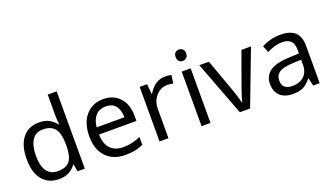

<svg xmlns="http://www.w3.org/2000/svg" viewBox="-69 -1262 3058 1773"><g transform="rotate(-20 1459.5 -375.0)"><path d="M275.9 -545.9Q337.9 -545.9 377.2 -523.2Q416.5 -500.5 441.9 -466.8H448.2Q446.8 -473.1 445.8 -483.9L443.8 -505.9Q442.9 -517.1 442.4 -527.6Q441.9 -538.1 441.9 -545.9V-759.8H529.8V0H459L445.8 -71.8H441.9Q418 -37.1 377.7 -13.7Q337.4 9.8 274.9 9.8Q174.8 9.8 115 -59.6Q55.2 -128.9 55.2 -267.1Q55.2 -397 112.8 -471.4Q170.4 -545.9 275.9 -545.9ZM288.1 -473.1Q215.8 -473.1 180.9 -417Q146 -360.8 146 -265.1Q146 -166.5 181.9 -114.7Q217.8 -63 289.1 -63Q374 -63 408.4 -109.4Q442.9 -155.8 442.9 -258.3Q442.9 -381.3 404.8 -427.2Q366.7 -473.1 288.1 -473.1Z M907.2 -545.9Q1007.8 -545.9 1068.1 -479.7Q1128.4 -413.6 1128.4 -304.2V-251H761.2Q763.2 -159.7 807.4 -112.3Q851.6 -64.9 932.1 -64.9Q983.9 -64.9 1023.2 -74.7Q1062.5 -84.5 1104 -102.1V-24.9Q1063.5 -6.8 1023.4 1.5Q983.4 9.8 928.2 9.8Q808.1 9.8 739.3 -63Q670.4 -135.7 670.4 -264.2Q670.4 -396 735.6 -470.9Q800.8 -545.9 907.2 -545.9ZM763.2 -320.8H1036.1Q1035.2 -390.1 1004.2 -432.1Q973.1 -474.1 906.2 -474.1Q843.3 -474.1 806.6 -433.6Q770 -393.1 763.2 -320.8Z M1577.1 -540 1566.4 -459Q1553.2 -461.9 1537.6 -463.9Q1522 -465.8 1508.3 -465.8Q1443.4 -465.8 1397.7 -414.8Q1352.1 -363.8 1352.1 -286.1V0H1264.2V-536.1H1336.4L1346.2 -438H1350.1Q1382.8 -492.7 1424.3 -519.3Q1465.8 -545.9 1514.2 -545.9Q1529.3 -545.9 1546.1 -544.4Q1563 -543 1577.1 -540Z M1765.1 0H1677.2V-536.1H1765.1ZM1773.4 -681.2Q1773.4 -651.9 1757.8 -638.4Q1742.2 -625 1722.2 -625Q1700.2 -625 1685.3 -638.4Q1670.4 -651.9 1670.4 -681.2Q1670.4 -710 1685.3 -723.4Q1700.2 -736.8 1722.2 -736.8Q1742.2 -736.8 1757.8 -723.4Q1773.4 -710 1773.4 -681.2Z M2053.2 0 1850.1 -536.1H1944.3L2058.1 -220.2L2070.8 -183.6Q2077.1 -164.1 2083 -144.5L2094.2 -107.4Q2099.1 -89.8 2101.1 -78.1H2105Q2107.9 -89.8 2113 -107.9Q2118.2 -126 2124.5 -145.5L2137.7 -184.6Q2144 -204.1 2149.9 -220.2L2264.2 -536.1H2357.9L2154.3 0Z M2773.9 0 2756.8 -76.2H2752.9Q2708.5 -22 2669.7 -6.1Q2630.9 9.8 2572.8 9.8Q2493.2 9.8 2448.5 -32Q2403.8 -73.7 2403.8 -148.9Q2403.8 -230 2466.3 -272.9Q2528.8 -315.9 2661.1 -319.8L2752 -323.2V-355Q2752 -420.9 2723.1 -447.5Q2694.3 -474.1 2641.1 -474.1Q2599.1 -474.1 2561 -461.7Q2522.9 -449.2 2489.7 -433.1L2462.9 -499Q2498 -518.1 2545.7 -531.5Q2593.3 -544.9 2646 -544.9Q2744.6 -544.9 2791.3 -501.7Q2837.9 -458.5 2837.9 -365.2V0ZM2751 -213.9V-262.2L2671.9 -258.8Q2576.7 -254.9 2535.9 -229Q2495.1 -203.1 2495.1 -147.9Q2495.1 -103 2522 -82Q2548.8 -61 2592.8 -61Q2665 -61 2708 -100.6Q2751 -140.1 2751 -213.9Z"/></g></svg>

Font: NotoSansMyanmarRegular
Style: Regular
Weight: 400
Designer: Monotype Design team
Foundry: Monotype Imaging Inc.
Version: Version 1.05